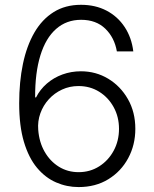

<svg xmlns="http://www.w3.org/2000/svg" viewBox="-20 -757 633 787"><path d="M302.2 9.8Q253.9 9.8 210 -9.3Q166 -28.3 131.8 -69.1Q97.7 -109.9 78.1 -175.3Q58.6 -240.7 58.6 -333.5Q58.6 -421.4 74 -495.1Q89.4 -568.8 120.8 -623.3Q152.3 -677.7 200 -707.5Q247.6 -737.3 312 -737.3Q371.1 -737.3 416.7 -713.4Q462.4 -689.5 491 -646.2Q519.5 -603 526.4 -546.4H459Q449.2 -603 411.6 -639.4Q374 -675.8 312.5 -675.8Q252.4 -675.8 210 -638.4Q167.5 -601.1 145.5 -529.8Q123.5 -458.5 124 -357.9H127.9Q144 -390.1 171.9 -414.3Q199.7 -438.5 235.8 -451.7Q272 -464.8 311.5 -464.8Q373 -464.8 423.6 -434.3Q474.1 -403.8 504.4 -350.6Q534.7 -297.4 534.7 -229Q534.7 -163.1 505.6 -108.9Q476.6 -54.7 424.3 -22.5Q372.1 9.8 302.2 9.8ZM302.2 -51.3Q349.1 -51.3 386.7 -75.2Q424.3 -99.1 446 -139.4Q467.8 -179.7 467.8 -229Q467.8 -277.8 446 -317.6Q424.3 -357.4 386.7 -380.9Q349.1 -404.3 301.8 -404.3Q265.6 -404.3 234.4 -389.9Q203.1 -375.5 180.2 -350.3Q157.2 -325.2 145.5 -292.7Q133.8 -260.3 136.7 -224.6Q140.6 -174.3 162.8 -135.3Q185.1 -96.2 221.2 -73.7Q257.3 -51.3 302.2 -51.3Z"/></svg>

Font: Inter 18pt Light
Style: Regular
Weight: 300
Designer: Rasmus Andersson
Foundry: rsms
Version: Version 4.001;git-66647c0bb